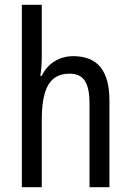

<svg xmlns="http://www.w3.org/2000/svg" viewBox="-20 -780 545 800"><path d="M154 -543V-760H71V0H154V-278C154 -410 186 -473 270 -473C329 -473 353 -435 353 -347V0H436V-360C436 -484 388 -546 285 -546C229 -546 179 -517 154 -464H148C152 -487 154 -515 154 -543Z"/></svg>

Font: Noto Sans Lao Looped Condensed
Style: Regular
Weight: 400
Width: 3
Designer: Mark Frömberg, Ben Mitchell
Foundry: The Fontpad Ltd
Version: Version 1.002